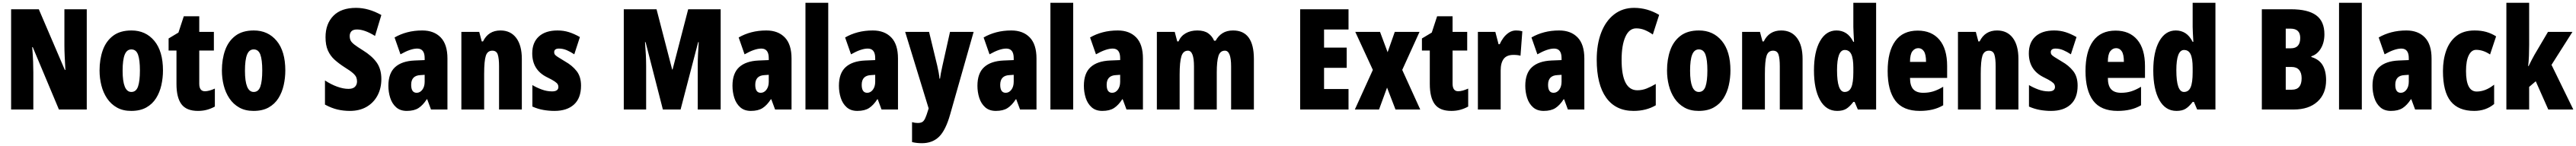

<svg xmlns="http://www.w3.org/2000/svg" viewBox="-20 -780 18320 1040"><path d="M597 0H399L213 -444H209Q214 -385 215.5 -339.5Q217 -294 217 -263V0H59V-714H256L441 -282H445Q442 -336 440 -379.5Q438 -423 438 -455V-714H597Z M1139 -278Q1139 -225 1127.5 -173.5Q1116 -122 1090 -80.5Q1064 -39 1020.5 -14.5Q977 10 913 10Q854 10 811.5 -14Q769 -38 741.5 -79Q714 -120 701 -171.5Q688 -223 688 -278Q688 -358 711 -422.5Q734 -487 784 -525Q834 -563 915 -563Q1016 -563 1077.5 -489Q1139 -415 1139 -278ZM852 -276Q852 -125 914 -125Q948 -125 961.5 -163.5Q975 -202 975 -278Q975 -354 961.5 -391Q948 -428 914 -428Q882 -428 867 -391Q852 -354 852 -276Z M1437 -130Q1452 -130 1470 -135Q1488 -140 1508 -149V-21Q1481 -6 1451.5 2Q1422 10 1388 10Q1306 10 1270.5 -37.5Q1235 -85 1235 -182V-420H1179V-506L1249 -548L1287 -664H1397V-553H1501V-420H1397V-184Q1397 -130 1437 -130Z M2009 -278Q2009 -225 1997.5 -173.5Q1986 -122 1960 -80.5Q1934 -39 1890.5 -14.5Q1847 10 1783 10Q1724 10 1681.5 -14Q1639 -38 1611.5 -79Q1584 -120 1571 -171.5Q1558 -223 1558 -278Q1558 -358 1581 -422.5Q1604 -487 1654 -525Q1704 -563 1785 -563Q1886 -563 1947.5 -489Q2009 -415 2009 -278ZM1722 -276Q1722 -125 1784 -125Q1818 -125 1831.5 -163.5Q1845 -202 1845 -278Q1845 -354 1831.5 -391Q1818 -428 1784 -428Q1752 -428 1737 -391Q1722 -354 1722 -276Z M2692 -217Q2692 -151 2664.5 -99.5Q2637 -48 2587 -19Q2537 10 2468 10Q2422 10 2379.5 0Q2337 -10 2291 -35V-207Q2333 -179 2377 -163Q2421 -147 2458 -147Q2490 -147 2504.5 -162Q2519 -177 2519 -200Q2519 -216 2513.5 -229.5Q2508 -243 2489.5 -259.5Q2471 -276 2432 -300Q2390 -327 2359.5 -354.5Q2329 -382 2312 -420Q2295 -458 2295 -515Q2295 -610 2350.5 -667Q2406 -724 2512 -724Q2601 -724 2692 -673L2647 -524Q2573 -570 2519 -570Q2491 -570 2479 -557Q2467 -544 2467 -524Q2467 -505 2473.5 -491.5Q2480 -478 2500 -462.5Q2520 -447 2560 -422Q2625 -382 2658.5 -335Q2692 -288 2692 -217Z M2983 -563Q3066 -563 3114 -513.5Q3162 -464 3162 -363V0H3045L3018 -73H3015Q2988 -31 2956.5 -10.5Q2925 10 2873 10Q2826 10 2797 -16Q2768 -42 2755 -83Q2742 -124 2742 -169Q2742 -258 2789.5 -301.5Q2837 -345 2928 -349L3000 -352V-366Q3000 -434 2947 -434Q2900 -434 2828 -393L2786 -513Q2827 -537 2876.5 -550Q2926 -563 2983 -563ZM2970 -245Q2904 -242 2904 -176Q2904 -119 2943 -119Q2967 -119 2983.5 -141Q3000 -163 3000 -198V-247Z M3539 -563Q3611 -563 3651 -510Q3691 -457 3691 -360V0H3529V-308Q3529 -363 3520 -391Q3511 -419 3481 -419Q3447 -419 3435 -383Q3423 -347 3423 -253V0H3261V-553H3388L3406 -485H3415Q3453 -563 3539 -563Z M4112 -170Q4112 -81 4062 -35.5Q4012 10 3923 10Q3883 10 3843.5 3Q3804 -4 3766 -21V-174Q3796 -156 3832.5 -142.5Q3869 -129 3906 -129Q3951 -129 3951 -161Q3951 -170 3946.5 -179Q3942 -188 3924.5 -200Q3907 -212 3868 -231Q3765 -283 3765 -400Q3765 -477 3812 -520Q3859 -563 3945 -563Q3988 -563 4026 -551Q4064 -539 4104 -516L4064 -393Q4039 -410 4011.5 -422Q3984 -434 3955 -434Q3921 -434 3921 -408Q3921 -399 3925.5 -392Q3930 -385 3947 -374Q3964 -363 3999 -342Q4049 -314 4080.5 -274Q4112 -234 4112 -170Z M4694 0 4571 -480H4567Q4571 -431 4573 -388.5Q4575 -346 4575 -310V0H4416V-714H4649L4760 -285H4763L4874 -714H5105V0H4942V-313Q4942 -353 4944 -393.5Q4946 -434 4949 -480H4945L4820 0Z M5430 -563Q5513 -563 5561 -513.5Q5609 -464 5609 -363V0H5492L5465 -73H5462Q5435 -31 5403.5 -10.5Q5372 10 5320 10Q5273 10 5244 -16Q5215 -42 5202 -83Q5189 -124 5189 -169Q5189 -258 5236.5 -301.5Q5284 -345 5375 -349L5447 -352V-366Q5447 -434 5394 -434Q5347 -434 5275 -393L5233 -513Q5274 -537 5323.5 -550Q5373 -563 5430 -563ZM5417 -245Q5351 -242 5351 -176Q5351 -119 5390 -119Q5414 -119 5430.5 -141Q5447 -163 5447 -198V-247Z M5870 0H5708V-760H5870Z M6187 -563Q6270 -563 6318 -513.5Q6366 -464 6366 -363V0H6249L6222 -73H6219Q6192 -31 6160.5 -10.5Q6129 10 6077 10Q6030 10 6001 -16Q5972 -42 5959 -83Q5946 -124 5946 -169Q5946 -258 5993.5 -301.5Q6041 -345 6132 -349L6204 -352V-366Q6204 -434 6151 -434Q6104 -434 6032 -393L5990 -513Q6031 -537 6080.5 -550Q6130 -563 6187 -563ZM6174 -245Q6108 -242 6108 -176Q6108 -119 6147 -119Q6171 -119 6187.5 -141Q6204 -163 6204 -198V-247Z M6417 -553H6587L6645 -313Q6651 -288 6655.5 -262.5Q6660 -237 6661 -220H6665Q6667 -237 6671 -258.5Q6675 -280 6682 -311L6736 -553H6904L6737 35Q6705 148 6658 194Q6611 240 6536 240Q6517 240 6499.5 238Q6482 236 6466 232V90Q6486 96 6506 96Q6526 96 6538 89.5Q6550 83 6559.5 62.5Q6569 42 6581 2L6584 -8Z M7172 -563Q7255 -563 7303 -513.5Q7351 -464 7351 -363V0H7234L7207 -73H7204Q7177 -31 7145.5 -10.5Q7114 10 7062 10Q7015 10 6986 -16Q6957 -42 6944 -83Q6931 -124 6931 -169Q6931 -258 6978.5 -301.5Q7026 -345 7117 -349L7189 -352V-366Q7189 -434 7136 -434Q7089 -434 7017 -393L6975 -513Q7016 -537 7065.5 -550Q7115 -563 7172 -563ZM7159 -245Q7093 -242 7093 -176Q7093 -119 7132 -119Q7156 -119 7172.5 -141Q7189 -163 7189 -198V-247Z M7612 0H7450V-760H7612Z M7929 -563Q8012 -563 8060 -513.5Q8108 -464 8108 -363V0H7991L7964 -73H7961Q7934 -31 7902.5 -10.5Q7871 10 7819 10Q7772 10 7743 -16Q7714 -42 7701 -83Q7688 -124 7688 -169Q7688 -258 7735.5 -301.5Q7783 -345 7874 -349L7946 -352V-366Q7946 -434 7893 -434Q7846 -434 7774 -393L7732 -513Q7773 -537 7822.5 -550Q7872 -563 7929 -563ZM7916 -245Q7850 -242 7850 -176Q7850 -119 7889 -119Q7913 -119 7929.5 -141Q7946 -163 7946 -198V-247Z M8749 -563Q8897 -563 8897 -360V0H8735V-307Q8735 -419 8691 -419Q8657 -419 8645 -381.5Q8633 -344 8633 -264V0H8471V-307Q8471 -419 8428 -419Q8394 -419 8381.5 -379Q8369 -339 8369 -248V0H8207V-553H8334L8352 -485H8361Q8377 -523 8412 -543Q8447 -563 8495 -563Q8544 -563 8572.5 -542.5Q8601 -522 8614 -490H8625Q8644 -525 8674.5 -544Q8705 -563 8749 -563Z M9570 0H9226V-714H9570V-570H9396V-441H9557V-297H9396V-146H9570Z M9743 -282 9618 -553H9794L9848 -408L9899 -553H10075L9952 -282L10080 0H9904L9844 -156L9787 0H9615Z M10350 -130Q10365 -130 10383 -135Q10401 -140 10421 -149V-21Q10394 -6 10364.5 2Q10335 10 10301 10Q10219 10 10183.5 -37.5Q10148 -85 10148 -182V-420H10092V-506L10162 -548L10200 -664H10310V-553H10414V-420H10310V-184Q10310 -130 10350 -130Z M10761 -563Q10771 -563 10781 -562Q10791 -561 10806 -557L10793 -383Q10774 -389 10743 -389Q10695 -389 10673.5 -360.5Q10652 -332 10652 -278V0H10490V-553H10614L10637 -465H10645Q10655 -488 10671.5 -510.5Q10688 -533 10711 -548Q10734 -563 10761 -563Z M11068 -563Q11151 -563 11199 -513.5Q11247 -464 11247 -363V0H11130L11103 -73H11100Q11073 -31 11041.5 -10.5Q11010 10 10958 10Q10911 10 10882 -16Q10853 -42 10840 -83Q10827 -124 10827 -169Q10827 -258 10874.5 -301.5Q10922 -345 11013 -349L11085 -352V-366Q11085 -434 11032 -434Q10985 -434 10913 -393L10871 -513Q10912 -537 10961.5 -550Q11011 -563 11068 -563ZM11055 -245Q10989 -242 10989 -176Q10989 -119 11028 -119Q11052 -119 11068.5 -141Q11085 -163 11085 -198V-247Z M11616 -578Q11566 -578 11539 -518Q11512 -458 11512 -354Q11512 -137 11624 -137Q11659 -137 11691 -150Q11723 -163 11755 -182V-30Q11687 10 11597 10Q11470 10 11402.5 -84Q11335 -178 11335 -355Q11335 -465 11367 -548Q11399 -631 11459 -677.5Q11519 -724 11601 -724Q11695 -724 11779 -674L11734 -534Q11706 -554 11677 -566Q11648 -578 11616 -578Z M12286 -278Q12286 -225 12274.5 -173.5Q12263 -122 12237 -80.5Q12211 -39 12167.5 -14.5Q12124 10 12060 10Q12001 10 11958.5 -14Q11916 -38 11888.5 -79Q11861 -120 11848 -171.5Q11835 -223 11835 -278Q11835 -358 11858 -422.5Q11881 -487 11931 -525Q11981 -563 12062 -563Q12163 -563 12224.5 -489Q12286 -415 12286 -278ZM11999 -276Q11999 -125 12061 -125Q12095 -125 12108.5 -163.5Q12122 -202 12122 -278Q12122 -354 12108.5 -391Q12095 -428 12061 -428Q12029 -428 12014 -391Q11999 -354 11999 -276Z M12647 -563Q12719 -563 12759 -510Q12799 -457 12799 -360V0H12637V-308Q12637 -363 12628 -391Q12619 -419 12589 -419Q12555 -419 12543 -383Q12531 -347 12531 -253V0H12369V-553H12496L12514 -485H12523Q12561 -563 12647 -563Z M13045 10Q12966 10 12923 -67.5Q12880 -145 12880 -278Q12880 -411 12923 -487Q12966 -563 13040 -563Q13078 -563 13108 -544Q13138 -525 13160 -482H13165Q13163 -520 13161.5 -546Q13160 -572 13160 -588V-760H13322V0H13192L13169 -54H13160Q13134 -20 13109.5 -5Q13085 10 13045 10ZM13098 -125Q13131 -125 13145.5 -158Q13160 -191 13160 -265V-297Q13160 -363 13145.5 -393.5Q13131 -424 13099 -424Q13044 -424 13044 -280Q13044 -125 13098 -125Z M13618 -562Q13717 -562 13772 -497Q13827 -432 13827 -310V-225H13563Q13563 -170 13586 -144.5Q13609 -119 13657 -119Q13695 -119 13728 -129Q13761 -139 13799 -162V-30Q13763 -9 13722 0.5Q13681 10 13633 10Q13513 10 13458.5 -63Q13404 -136 13404 -274Q13404 -413 13458 -487.5Q13512 -562 13618 -562ZM13622 -437Q13597 -437 13580 -415Q13563 -393 13563 -339H13677Q13677 -392 13662 -414.5Q13647 -437 13622 -437Z M14182 -563Q14254 -563 14294 -510Q14334 -457 14334 -360V0H14172V-308Q14172 -363 14163 -391Q14154 -419 14124 -419Q14090 -419 14078 -383Q14066 -347 14066 -253V0H13904V-553H14031L14049 -485H14058Q14096 -563 14182 -563Z M14755 -170Q14755 -81 14705 -35.5Q14655 10 14566 10Q14526 10 14486.5 3Q14447 -4 14409 -21V-174Q14439 -156 14475.5 -142.5Q14512 -129 14549 -129Q14594 -129 14594 -161Q14594 -170 14589.5 -179Q14585 -188 14567.5 -200Q14550 -212 14511 -231Q14408 -283 14408 -400Q14408 -477 14455 -520Q14502 -563 14588 -563Q14631 -563 14669 -551Q14707 -539 14747 -516L14707 -393Q14682 -410 14654.5 -422Q14627 -434 14598 -434Q14564 -434 14564 -408Q14564 -399 14568.5 -392Q14573 -385 14590 -374Q14607 -363 14642 -342Q14692 -314 14723.5 -274Q14755 -234 14755 -170Z M15025 -562Q15124 -562 15179 -497Q15234 -432 15234 -310V-225H14970Q14970 -170 14993 -144.5Q15016 -119 15064 -119Q15102 -119 15135 -129Q15168 -139 15206 -162V-30Q15170 -9 15129 0.5Q15088 10 15040 10Q14920 10 14865.5 -63Q14811 -136 14811 -274Q14811 -413 14865 -487.5Q14919 -562 15025 -562ZM15029 -437Q15004 -437 14987 -415Q14970 -393 14970 -339H15084Q15084 -392 15069 -414.5Q15054 -437 15029 -437Z M15458 10Q15379 10 15336 -67.5Q15293 -145 15293 -278Q15293 -411 15336 -487Q15379 -563 15453 -563Q15491 -563 15521 -544Q15551 -525 15573 -482H15578Q15576 -520 15574.5 -546Q15573 -572 15573 -588V-760H15735V0H15605L15582 -54H15573Q15547 -20 15522.5 -5Q15498 10 15458 10ZM15511 -125Q15544 -125 15558.5 -158Q15573 -191 15573 -265V-297Q15573 -363 15558.5 -393.5Q15544 -424 15512 -424Q15457 -424 15457 -280Q15457 -125 15511 -125Z M16272 -714Q16393 -714 16451.5 -671Q16510 -628 16510 -536Q16510 -477 16484.5 -434.5Q16459 -392 16417 -379V-374Q16473 -357 16497.5 -315.5Q16522 -274 16522 -209Q16522 -112 16460.5 -56Q16399 0 16292 0H16065V-714ZM16272 -436Q16338 -436 16338 -510Q16338 -576 16269 -576H16235V-436ZM16235 -303V-141H16279Q16348 -141 16348 -223Q16348 -261 16330 -282Q16312 -303 16277 -303Z M16776 0H16614V-760H16776Z M17093 -563Q17176 -563 17224 -513.5Q17272 -464 17272 -363V0H17155L17128 -73H17125Q17098 -31 17066.5 -10.5Q17035 10 16983 10Q16936 10 16907 -16Q16878 -42 16865 -83Q16852 -124 16852 -169Q16852 -258 16899.5 -301.5Q16947 -345 17038 -349L17110 -352V-366Q17110 -434 17057 -434Q17010 -434 16938 -393L16896 -513Q16937 -537 16986.5 -550Q17036 -563 17093 -563ZM17080 -245Q17014 -242 17014 -176Q17014 -119 17053 -119Q17077 -119 17093.5 -141Q17110 -163 17110 -198V-247Z M17575 10Q17463 10 17408 -58.5Q17353 -127 17353 -274Q17353 -355 17376.5 -420.5Q17400 -486 17449.5 -524.5Q17499 -563 17578 -563Q17624 -563 17661 -552.5Q17698 -542 17731 -521L17688 -392Q17639 -425 17589 -425Q17556 -425 17536.5 -386Q17517 -347 17517 -274Q17517 -128 17593 -128Q17656 -128 17717 -177V-39Q17658 10 17575 10Z M17966 -458Q17966 -420 17964.5 -382.5Q17963 -345 17959 -309H17962Q17973 -332 17984 -353Q17995 -374 18004 -390L18100 -553H18274L18125 -318L18280 0H18102L18013 -201L17966 -161V0H17804V-760H17966Z"/></svg>

Font: Noto Sans Malayalam ExtraCondensed Black
Style: Regular
Weight: 900
Width: 2
Designer: Jelle Bosma - Monotype Design Team
Foundry: Monotype Imaging Inc.
Version: Version 2.104; ttfautohint (v1.8.4.7-5d5b)